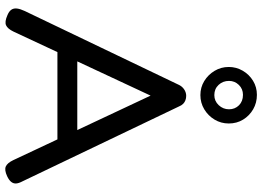

<svg xmlns="http://www.w3.org/2000/svg" viewBox="-156 -846 1015 744"><g transform="rotate(90 352.0 -474.5)"><path d="M683 -54Q691 -39 691.5 -28.5Q692 -18 685 -9.5Q678 -1 663 6Q639 17 625.5 11Q612 5 601 -18L351 -550L103 -19Q92 4 78.5 10Q65 16 40 5Q25 -1 18.5 -10Q12 -19 13.5 -32Q15 -45 23 -62L310 -661Q316 -673 327.5 -680.5Q339 -688 352 -688Q361 -688 369 -685Q377 -682 383 -676Q389 -670 393 -660ZM163 -189 197 -266H507L540 -189ZM349 -743Q319 -743 294.5 -758Q270 -773 255 -798Q240 -823 240 -853Q240 -882 254.5 -907Q269 -932 293.5 -947Q318 -962 348 -962Q379 -962 404 -947.5Q429 -933 444 -908.5Q459 -884 459 -853Q459 -823 444 -798Q429 -773 404 -758Q379 -743 349 -743ZM349 -797Q372 -797 388 -814Q404 -831 404 -854Q404 -877 388.5 -892.5Q373 -908 348 -908Q325 -908 309.5 -892Q294 -876 294 -854Q294 -830 309.5 -813.5Q325 -797 349 -797Z"/></g></svg>

Font: Fredoka Light
Style: Regular
Weight: 400
Version: Version 2.001